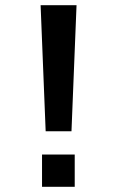

<svg xmlns="http://www.w3.org/2000/svg" viewBox="-20 -720 440 740"><path d="M156 -214 136.5 -700H275L255.5 -214ZM142 -124.5H268V0H142Z"/></svg>

Font: Trispace SemiCondensed Medium
Style: Regular
Weight: 500
Width: 4
Designer: Tyler Finck
Foundry: Etcetera Type Company
Version: Version 1.210; ttfautohint (v1.8.3)